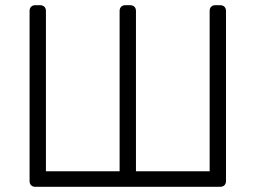

<svg xmlns="http://www.w3.org/2000/svg" viewBox="-20 -720 985 740"><path d="M116 0Q106 0 100 -6Q94 -12 94 -22V-678Q94 -688 100 -694Q106 -700 116 -700H134Q145 -700 151 -694Q157 -688 157 -678V-60H441V-678Q441 -688 447 -694Q453 -700 463 -700H481Q492 -700 498 -694Q504 -688 504 -678V-60H788V-678Q788 -688 794 -694Q800 -700 810 -700H828Q839 -700 845 -694Q851 -688 851 -678V-22Q851 -12 845 -6Q839 0 828 0Z"/></svg>

Font: Rubik Light
Style: Regular
Weight: 300
Designer: Hubert and Fischer
Foundry: Hubert and Fischer
Version: Version 2.300;gftools[0.9.30]